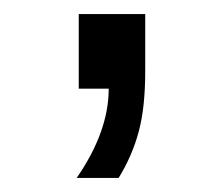

<svg xmlns="http://www.w3.org/2000/svg" viewBox="-20 -127 318 275"><path d="M188 -106.9V-24.9Q188 26.9 178.7 61.5Q169.4 96.2 149.9 127.9H89.8Q135.7 61.5 135.7 0H92.8V-106.9Z"/></svg>

Font: Liberation Sans
Style: Regular
Weight: 400
Designer: Steve Matteson
Foundry: Ascender Corporation
Version: Version 2.00.1